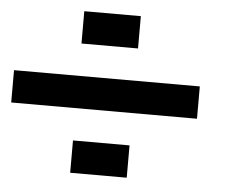

<svg xmlns="http://www.w3.org/2000/svg" viewBox="-47 -807 939 740"><g transform="rotate(5 422.0 -437.5)"><path d="M468.8 -250V-125H250V-250ZM468.8 -750V-625H250V-750ZM718.8 -500V-375H0V-500Z"/></g></svg>

Font: CraftyPE
Style: Regular
Weight: 400
Designer: Erek Butcher
Foundry: Haunted Coop
Version: Version 0.018;April 4, 2024;FontCreator 15.0.0.2962 64-bit